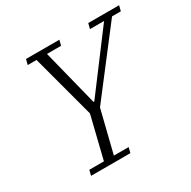

<svg xmlns="http://www.w3.org/2000/svg" viewBox="-156 -850 998 1002"><g transform="rotate(-30 343.0 -349.0)"><path d="M122 -32H210L272 -285L170 -666H117L125 -698H326L318 -666H233L318 -328H323L577 -666H492L500 -698H686L678 -666H625L333 -286L270 -32H359L351 0H114Z"/></g></svg>

Font: IBM Plex Serif Light
Style: Italic
Weight: 300
Italic angle: -14°
Designer: Mike Abbink, Paul van der Laan, Pieter van Rosmalen
Foundry: Bold Monday
Version: Version 3.001